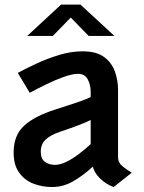

<svg xmlns="http://www.w3.org/2000/svg" viewBox="-20 -778 606 810"><path d="M200 11Q158 11 121 -3.2Q84 -17.5 60.8 -49.5Q37.5 -81.5 37.5 -135Q37.5 -206.5 81.2 -247.2Q125 -288 215 -316.5Q267 -333 305.5 -346Q344 -359 362.5 -368.5V-391Q362.5 -420 350.2 -443.2Q338 -466.5 309 -466.5Q285.5 -466.5 250.2 -454Q215 -441.5 176.8 -423Q138.5 -404.5 105.5 -386.5L55 -470.5Q88.5 -488.5 134 -509.8Q179.5 -531 229.8 -546.2Q280 -561.5 328.5 -561.5Q386.5 -561.5 419 -537.5Q451.5 -513.5 464.8 -476.2Q478 -439 478 -399.5V-115Q478 -92 496.5 -76.8Q515 -61.5 536 -49.5L459.5 11Q428.5 0 403.5 -23.8Q378.5 -47.5 371.5 -75Q335.5 -41 291.8 -15Q248 11 200 11ZM212 -82.5Q234 -82.5 260.5 -95.5Q287 -108.5 313.5 -128.8Q340 -149 362.5 -170V-272Q348.5 -264 314 -250.8Q279.5 -237.5 231.5 -221.5Q191 -207.5 171.5 -188.2Q152 -169 152 -137.5Q152 -107.5 169.8 -95Q187.5 -82.5 212 -82.5ZM95 -626.5 237.5 -758.5H319.5L462.5 -626.5H354L278.5 -704L203 -626.5Z"/></svg>

Font: Junction SemiBold
Style: Regular
Weight: 600
Designer: Caroline Hadilaksono
Foundry: Caroline Hadilaksono, Tyler Finck, The League of Moveable Type
Version: Version 2.000; ttfautohint (v1.8.3)